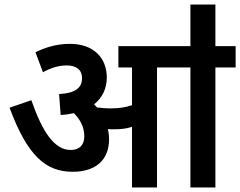

<svg xmlns="http://www.w3.org/2000/svg" viewBox="-20 -825 1057 845"><path d="M460 -212C460 -228 458 -243 455 -257C463 -256 472 -256 480 -256C509 -256 535 -258 561 -267V0H671V-528H818V0H928V-528H1017V-622H928V-805H818V-622H501V-528H561V-362C531 -352 503 -348 467 -348C444 -348 425 -350 407 -352C402 -357 398 -362 394 -366C430 -394 450 -435 450 -484C450 -570 392 -632 288 -632C225 -632 175 -614 136 -595L169 -507C203 -526 237 -537 274 -537C312 -537 341 -521 341 -481C341 -439 313 -415 240 -411L247 -319C268 -320 287 -323 305 -327C334 -298 351 -265 351 -225C351 -186 329 -165 291 -165C220 -165 167 -243 118 -384L22 -351C101 -138 182 -69 300 -69C400 -69 460 -120 460 -212Z"/></svg>

Font: Noto Sans SemiCondensed SemiBold
Style: Italic
Weight: 600
Width: 4
Italic angle: -12°
Designer: Monotype Design Team
Foundry: Monotype Imaging Inc.
Version: Version 2.013